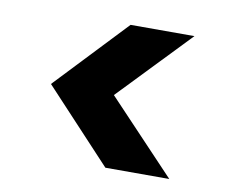

<svg xmlns="http://www.w3.org/2000/svg" viewBox="-57 -647 714 589"><g transform="rotate(10 300.0 -352.5)"><path d="M305 -130 96 -354 305 -575H504L292 -354L504 -130Z"/></g></svg>

Font: Rethink Sans ExtraBold
Style: Regular
Weight: 800
Designer: The Rethink Sans project authors (Hans Thiessen). DM Sans designed by Colophon Foundry.
Foundry: Rethink Communications LLC
Version: Version 1.001